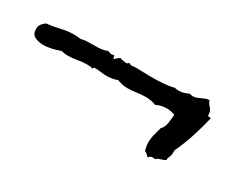

<svg xmlns="http://www.w3.org/2000/svg" viewBox="-53 -607 1177 927"><g transform="rotate(30 535.5 -143.5)"><path d="M960.9 -263.7Q947.3 -208 929.7 -152.3Q912.1 -96.7 886.7 -43.9V-27.3Q886.7 -19.5 884.8 -13.7Q882.8 -7.8 880.9 -3.4Q878.9 1 877.4 5.4Q876 9.8 877 15.6Q871.1 20.5 864.3 22.9Q857.4 25.4 851.1 27.3Q844.7 29.3 838.4 31.7Q832 34.2 828.1 40Q823.2 40 819.8 39.6Q816.4 39.1 811.5 39.1Q798.8 39.1 793 50.8Q785.2 46.9 779.3 40Q773.4 33.2 764.6 30.3Q761.7 19.5 759.8 8.3Q757.8 -2.9 757.8 -13.7Q757.8 -36.1 763.7 -58.6Q769.5 -81.1 775.4 -102.5Q791 -117.2 794.9 -144Q798.8 -170.9 799.8 -191.4Q777.3 -200.2 753.9 -200.2Q722.7 -200.2 695.3 -186.5Q669.9 -197.3 638.7 -197.3Q614.3 -197.3 590.3 -193.4Q566.4 -189.5 541 -189.5Q508.8 -189.5 481.4 -201.2Q456.1 -190.4 422.9 -190.4Q406.2 -190.4 389.2 -192.9Q372.1 -195.3 355.5 -195.3Q345.7 -195.3 347.7 -186.5Q339.8 -189.5 332 -190.4Q324.2 -191.4 316.4 -191.4Q289.1 -191.4 263.2 -186.5Q237.3 -181.6 210.9 -181.6Q202.1 -181.6 192.9 -182.6Q183.6 -183.6 175.8 -186.5Q155.3 -178.7 129.9 -172.9Q104.5 -167 82 -167Q56.6 -167 35.6 -177.2Q14.6 -187.5 14.6 -217.8Q14.6 -234.4 22.9 -244.6Q31.2 -254.9 43 -263.7Q80.1 -267.6 116.2 -276.4Q152.3 -285.2 189.5 -285.2Q207 -285.2 224.6 -282.2Q240.2 -287.1 259.8 -287.6Q279.3 -288.1 298.3 -288.1Q317.4 -288.1 335.9 -290Q354.5 -292 369.1 -298.8Q375 -296.9 380.4 -294.9Q385.7 -293 391.6 -293Q398.4 -293 404.3 -295.9Q407.2 -292 407.7 -287.6Q408.2 -283.2 411.1 -278.3Q418.9 -283.2 424.8 -289.6Q430.7 -295.9 439.5 -298.8Q440.4 -297.9 445.3 -296.4Q450.2 -294.9 456.1 -293.9Q461.9 -293 467.3 -292.5Q472.7 -292 474.6 -292Q480.5 -292 482.4 -295.9Q484.4 -299.8 489.3 -298.8H491.2Q493.2 -295.9 496.1 -294.9Q499 -293.9 502 -293.9Q507.8 -293.9 513.7 -294.9Q519.5 -295.9 527.3 -295.9Q546.9 -295.9 567.4 -294.9Q587.9 -293.9 609.4 -293.9Q640.6 -293.9 673.3 -295.9Q706.1 -297.9 737.3 -305.7Q747.1 -302.7 760.7 -302.7Q774.4 -302.7 787.6 -306.6Q800.8 -310.5 814.5 -317.4Q819.3 -315.4 823.7 -314.5Q828.1 -313.5 833 -313.5Q843.8 -313.5 853 -317.4Q862.3 -321.3 872.1 -325.7Q881.8 -330.1 891.6 -334Q901.4 -337.9 912.1 -337.9Q915 -327.1 919.9 -320.8Q924.8 -314.5 930.2 -308.6Q935.5 -302.7 939.5 -294.4Q943.4 -286.1 943.4 -271.5Q943.4 -265.6 951.2 -266.6Q959 -267.6 960.9 -263.7Z"/></g></svg>

Font: RockSalt
Style: Regular
Weight: 400
Designer: Squid
Foundry: Font Diner, Inc DBA Sideshow
Version: Version 1.000